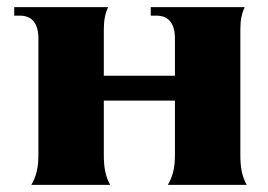

<svg xmlns="http://www.w3.org/2000/svg" viewBox="-20 -520 754 540"><path d="M68 0H290C277 -23 272 -48 272 -84V-237H472V-84C472 -48 466 -24 452 0H674C661 -23 656 -48 656 -84V-437C656 -464 660 -482 668 -500H404V-476H420C454 -476 472 -454 472 -412V-307H272V-437C272 -464 276 -482 284 -500H20V-476H36C70 -476 88 -454 88 -412V-84C88 -48 82 -24 68 0Z"/></svg>

Font: Sinistre Bold
Style: Regular
Weight: 900
Designer: Jules Durand
Foundry: Collletttivo
Version: Version 69.420;Glyphs 3.2 (3217)